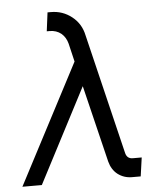

<svg xmlns="http://www.w3.org/2000/svg" viewBox="-52 -755 616 797"><g transform="rotate(-5 256.5 -356.0)"><path d="M176 -712 166 -634H178Q206 -634 226 -618Q245 -602 252 -575L270 -499L9 0H90L295 -394L373 -73Q382 -39 406 -20Q432 0 466 0H502L513 -78H476Q452 -78 446 -102L325 -603Q315 -652 277 -682Q239 -712 190 -712Z"/></g></svg>

Font: Unageo
Style: Regular-Italic
Weight: 400
Designer: Richard Sepsi
Foundry: Richard Sepsi
Version: Version 2.000